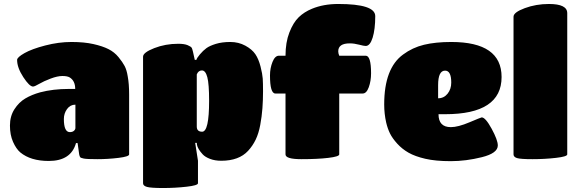

<svg xmlns="http://www.w3.org/2000/svg" viewBox="-20 -800 2906 965"><path d="M225 9Q134 9 82 -34Q61 -52 45.5 -87Q30 -122 30 -169Q30 -216 52.5 -251Q75 -286 107 -305Q139 -324 182 -336Q247 -353 325 -353H358Q358 -394 330 -411Q318 -418 293.5 -418Q269 -418 234.5 -405Q200 -392 177 -378.5Q154 -365 146 -365Q128 -365 97 -412.5Q66 -460 66 -499Q66 -512 103 -533Q140 -554 207.5 -571.5Q275 -589 339 -589Q403 -589 449.5 -578.5Q496 -568 525.5 -553Q555 -538 575.5 -513Q596 -488 606.5 -468Q617 -448 622 -416Q629 -379 629 -325V-24Q629 -13 575.5 -6.5Q522 0 469.5 0Q417 0 401.5 -3Q386 -6 383 -10Q380 -14 378 -24L370 -81H362Q337 9 225 9ZM359 -157V-274Q333 -274 317 -252Q301 -230 301 -202Q301 -136 331 -136Q344 -136 351.5 -142.5Q359 -149 359 -157Z M699 121V-515Q699 -536 755 -558Q811 -580 876 -580Q906 -580 923 -573Q940 -566 944 -559Q948 -552 959 -499H967Q969 -508 985 -527Q1001 -546 1017.5 -558Q1034 -570 1065 -579.5Q1096 -589 1137.5 -589Q1179 -589 1213 -570.5Q1247 -552 1263.5 -527.5Q1280 -503 1289.5 -465.5Q1299 -428 1300.5 -405.5Q1302 -383 1302 -340.5Q1302 -298 1299 -256.5Q1296 -215 1288 -172Q1280 -129 1265 -98Q1250 -67 1227 -42Q1181 8 1092 8Q1060 8 1035.5 -1.5Q1011 -11 999 -24Q974 -51 970 -72L969 -82H961L975 8V121Q975 132 917.5 138.5Q860 145 799.5 145Q739 145 719 139.5Q699 134 699 121ZM969 -426V-164Q969 -138 996 -138Q1031 -138 1031 -293Q1031 -378 1022 -412Q1013 -446 995 -446Q977 -446 969 -426Z M1685 -330V-24Q1685 -13 1630 -6.5Q1575 0 1495 0Q1415 0 1415 -24V-330H1364Q1337 -330 1337 -421Q1337 -457 1349.5 -488.5Q1362 -520 1382 -520H1415Q1415 -587 1434.5 -637Q1454 -687 1481.5 -713.5Q1509 -740 1548 -756Q1606 -780 1680 -780Q1866 -780 1866 -719Q1866 -653 1853 -611Q1840 -569 1818 -569Q1809 -569 1784.5 -575.5Q1760 -582 1738 -582Q1680 -582 1680 -542Q1680 -532 1685 -520H1818Q1845 -520 1845 -432Q1845 -393 1833.5 -361.5Q1822 -330 1803 -330Z M2184 -226Q2184 -161 2246 -161Q2282 -161 2340 -185.5Q2398 -210 2401 -210Q2420 -210 2451 -153Q2482 -96 2482 -69Q2482 -30 2402 -10Q2322 10 2245.5 10Q2169 10 2117.5 -2Q2066 -14 2033.5 -32.5Q2001 -51 1976.5 -78Q1952 -105 1940 -129.5Q1928 -154 1921 -184Q1911 -228 1911 -275Q1911 -457 2006 -526Q2053 -561 2111 -575Q2169 -589 2248 -589Q2501 -589 2501 -413Q2501 -226 2217 -226ZM2182 -372V-306Q2211 -306 2229.5 -329Q2248 -352 2248 -385Q2248 -445 2217 -445Q2182 -445 2182 -372Z M2831 -734V-24Q2831 -13 2774 -6.5Q2717 0 2656.5 0Q2596 0 2578.5 -5.5Q2561 -11 2561 -24V-716Q2561 -738 2617.5 -759Q2674 -780 2739 -780Q2831 -780 2831 -734Z"/></svg>

Font: Titan One
Style: Regular
Weight: 400
Designer: Rodrigo Fuenzalida
Foundry: Rodrigo Fuenzalida
Version: Version 1.001